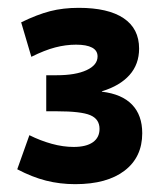

<svg xmlns="http://www.w3.org/2000/svg" viewBox="-20 -756 423 490"><path d="M172 -286Q133 -286 97.5 -295Q62 -304 24 -324L55 -411Q83 -397 112 -389Q141 -381 168 -381Q200 -381 217 -393Q234 -405 234 -427Q234 -452 210.5 -462Q187 -472 125 -472H98V-564H125Q173 -564 201 -577Q229 -590 229 -612Q229 -627 215 -634.5Q201 -642 174 -642Q148 -642 121 -635Q94 -628 60 -611L34 -699Q75 -719 108 -727.5Q141 -736 181 -736Q256 -736 295.5 -709.5Q335 -683 335 -632Q335 -592 310.5 -564.5Q286 -537 240 -523V-522Q291 -516 317 -489Q343 -462 343 -416Q343 -355 298 -320.5Q253 -286 172 -286Z"/></svg>

Font: M PLUS 2 SemiBold
Style: Regular
Weight: 600
Designer: Coji Morishita
Foundry: UNDERFOREST DESIGN
Version: Version 1.001